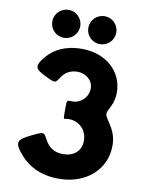

<svg xmlns="http://www.w3.org/2000/svg" viewBox="-112 -1151 945 1244"><g transform="rotate(10 360.5 -529.5)"><path d="M237 -1074C186 -1074 145 -1033 145 -982C145 -931 186 -890 237 -890C288 -890 329 -931 329 -982C329 -1033 288 -1074 237 -1074ZM474 -1074C423 -1074 382 -1033 382 -982C382 -931 423 -890 474 -890C525 -890 566 -931 566 -982C566 -1033 525 -1074 474 -1074ZM263 -638C281 -664 312 -689 364 -689C417 -689 466 -651 466 -598C466 -538 417 -494 367 -494H346C326 -494 326 -492 326 -433C326 -373 326 -372 336 -374C343 -376 352 -377 362 -377C428 -377 481 -327 481 -256C481 -186 431 -147 362 -147C300 -147 266 -179 248 -210C215 -266 224 -272 140 -231C55 -189 36 -172 112 -87C158 -36 236 15 363 15C540 15 669 -98 669 -256C669 -300 658 -337 640 -369C587 -459 581 -437 617 -510C630 -536 637 -566 637 -600C637 -740 523 -840 366 -840C250 -840 182 -795 142 -750C76 -674 95 -658 167 -623C238 -588 232 -594 263 -638Z"/></g></svg>

Font: Hussar Print
Style: Bold
Weight: 700
Foundry: Cannot Into Space Fonts
Version: Version 2.00